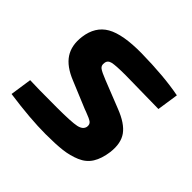

<svg xmlns="http://www.w3.org/2000/svg" viewBox="-134 -646 795 795"><g transform="rotate(45 263.5 -248.0)"><path d="M269 -177 151 -226Q91 -250 66.5 -287.5Q42 -325 49 -380Q58 -449 109.5 -478.5Q161 -508 271 -507Q406 -505 498 -487L484 -393Q292 -396 290 -396Q232 -396 212.5 -391.5Q193 -387 191 -370Q188 -353 199.5 -344.5Q211 -336 244 -323L365 -275Q427 -251 451.5 -217Q476 -183 469 -126Q463 -82 445.5 -54Q428 -26 395 -12Q362 2 324 6.5Q286 11 227 11Q138 11 10 -7L24 -102Q60 -100 181 -100Q268 -100 295.5 -106Q323 -112 327 -132Q329 -147 319.5 -154.5Q310 -162 280 -173Q277 -174 274.5 -175Q272 -176 269 -177Z"/></g></svg>

Font: Ezarion
Style: Bold Italic
Weight: 700
Italic angle: -8°
Designer: Natanael Gama
Version: Version 1.001;PS 001.001;hotconv 1.0.70;makeotf.lib2.5.58329